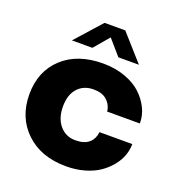

<svg xmlns="http://www.w3.org/2000/svg" viewBox="-135 -849 904 973"><g transform="rotate(20 317.5 -362.0)"><path d="M138.2 -597.2 263.2 -737.3H375L499.5 -597.2H388.7L317.9 -678.7L248.5 -597.2ZM328.1 12.7Q191.9 12.7 110.4 -65.2Q28.8 -143.1 28.8 -267.6Q28.8 -391.6 109.9 -466.6Q190.9 -541.5 328.1 -541.5Q393.6 -541.5 447.8 -521.7Q502 -502 535.4 -470.2Q568.8 -438.5 587.2 -400.6Q605.5 -362.8 605.5 -324.2V-319.3H429.2Q429.2 -324.7 427.7 -330.6Q420.9 -360.4 396.5 -380.9Q372.1 -401.4 326.7 -401.4Q273.9 -401.4 241.9 -366Q210 -330.6 210 -267.6Q210 -204.1 242.4 -165.8Q274.9 -127.4 326.7 -127.4Q375.5 -127.4 400.1 -149.4Q424.8 -171.4 428.7 -208H605.5Q605.5 -177.2 594.5 -146.2Q583.5 -115.2 560.3 -86.7Q537.1 -58.1 504.9 -35.9Q472.7 -13.7 426.8 -0.5Q380.9 12.7 328.1 12.7Z"/></g></svg>

Font: Epilogue ExtraBold
Style: Regular
Weight: 800
Designer: Tyler Finck
Foundry: Etcetera Type Co
Version: Version 2.112